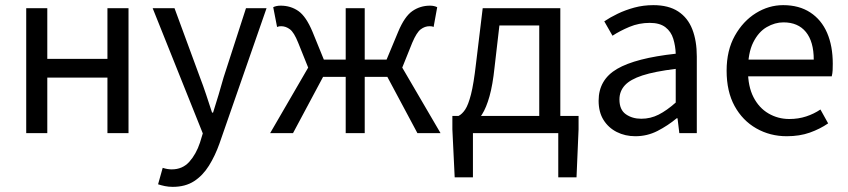

<svg xmlns="http://www.w3.org/2000/svg" viewBox="-20 -518 3298 747"><path d="M82 0V-486H164V-289H398V-486H480V0H398V-216H164V0Z M652 209Q636 209 621.5 206Q607 203 595 199L613 135Q622 138 631 139.5Q640 141 648 141Q690 141 716.5 111.5Q743 82 758 37L769 1L574 -486H659L758 -217Q770 -186 782 -150Q794 -114 805 -80H809Q820 -114 830.5 -149.5Q841 -185 850 -217L937 -486H1017L834 40Q817 88 793 126.5Q769 165 735 187Q701 209 652 209Z M1031 0 1179 -255 1140 -352Q1124 -392 1108 -404Q1092 -416 1074 -416Q1069 -416 1066 -415.5Q1063 -415 1058 -413L1043 -490Q1055 -496 1072 -496Q1111 -496 1141 -475Q1171 -454 1196 -394L1240 -286H1325V-486H1399V-286H1484L1529 -394Q1554 -454 1584.5 -475Q1615 -496 1653 -496Q1669 -496 1681 -490L1667 -413Q1663 -415 1659.5 -415.5Q1656 -416 1651 -416Q1633 -416 1617 -404Q1601 -392 1584 -352L1545 -255L1694 0H1604L1487 -219H1399V0H1325V-219H1237L1120 0Z M1820 0V172H1749L1740 -15V-67H2231V-15L2223 172H2152V0ZM2078 -25V-419H1923L1904 -255Q1897 -188 1884.5 -143.5Q1872 -99 1855.5 -73Q1839 -47 1820.5 -35Q1802 -23 1783 -19L1764 -67Q1778 -74 1790 -92Q1802 -110 1812.5 -151Q1823 -192 1832 -271L1858 -486H2160V-25Z M2452 12Q2412 12 2379.5 -4.5Q2347 -21 2328 -51.5Q2309 -82 2309 -126Q2309 -208 2381 -250Q2453 -292 2609 -309Q2608 -339 2599.5 -367Q2591 -395 2569 -412Q2547 -429 2508 -429Q2466 -429 2429 -413.5Q2392 -398 2363 -379L2331 -435Q2353 -450 2383 -464.5Q2413 -479 2448 -488.5Q2483 -498 2522 -498Q2581 -498 2618.5 -473.5Q2656 -449 2673.5 -404Q2691 -359 2691 -298V0H2623L2616 -58H2613Q2578 -29 2538 -8.5Q2498 12 2452 12ZM2475 -56Q2511 -56 2542.5 -72Q2574 -88 2609 -119V-250Q2527 -240 2479.5 -224.5Q2432 -209 2411 -186Q2390 -163 2390 -131Q2390 -91 2415 -73.5Q2440 -56 2475 -56Z M3041 12Q2976 12 2922.5 -18.5Q2869 -49 2838 -105.5Q2807 -162 2807 -243Q2807 -322 2839 -379Q2871 -436 2921 -467Q2971 -498 3027 -498Q3089 -498 3132.5 -469.5Q3176 -441 3198 -390Q3220 -339 3220 -270Q3220 -257 3219.5 -245Q3219 -233 3216 -221H2866V-286H3146Q3146 -356 3115.5 -393.5Q3085 -431 3028 -431Q2995 -431 2963 -412.5Q2931 -394 2910.5 -353Q2890 -312 2890 -244Q2890 -182 2911.5 -140Q2933 -98 2970 -76.5Q3007 -55 3051 -55Q3086 -55 3116.5 -65Q3147 -75 3172 -92L3202 -38Q3170 -16 3130.5 -2Q3091 12 3041 12Z"/></svg>

Font: Source Sans 3
Style: Regular
Weight: 400
Designer: Paul D. Hunt
Foundry: Adobe
Version: Version 3.046;hotconv 1.0.118;makeotfexe 2.5.65603